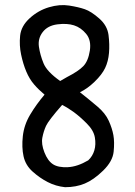

<svg xmlns="http://www.w3.org/2000/svg" viewBox="-20 -739 540 768"><path d="M240.2 9.8Q203.1 5.9 170.9 -10.7Q138.7 -27.3 110.4 -52.7Q82 -78.1 74.2 -113.8Q66.4 -149.4 71.3 -194.3Q76.2 -239.3 100.6 -280.3Q125 -321.3 158.2 -360.4Q134.8 -379.9 116.2 -401.4Q97.7 -422.9 85 -453.1Q72.3 -483.4 64.5 -520.5Q56.6 -557.6 60.5 -596.2Q64.5 -634.8 98.6 -666Q132.8 -697.3 175.8 -710Q218.8 -722.7 256.3 -716.8Q293.9 -710.9 319.3 -702.1Q344.7 -693.4 377 -665Q409.2 -636.7 414.1 -599.1Q418.9 -561.5 416 -527.3Q413.1 -493.2 400.4 -466.8Q387.7 -440.4 358.4 -412.1Q329.1 -383.8 299.8 -370.1Q337.9 -339.8 369.6 -313Q401.4 -286.1 415 -255.9Q428.7 -225.6 433.6 -198.2Q438.5 -170.9 434.6 -132.3Q430.7 -93.8 392.6 -56.6Q354.5 -19.5 319.3 -4.9Q284.2 9.8 240.2 9.8ZM333 -97.7Q350.6 -114.3 357.4 -137.7Q364.3 -161.1 359.4 -189.5Q354.5 -217.8 327.1 -245.1Q299.8 -272.5 275.9 -290Q252 -307.6 228.5 -319.3Q173.8 -256.8 164.1 -235.4Q154.3 -213.9 149.4 -188.5Q144.5 -163.1 157.7 -129.4Q170.9 -95.7 191.9 -82Q212.9 -68.4 251.5 -70.3Q290 -72.3 333 -97.7ZM248 -430.7Q293.9 -454.1 313.5 -474.6Q333 -495.1 339.4 -536.6Q345.7 -578.1 324.7 -603.5Q303.7 -628.9 275.9 -637.7Q248 -646.5 209.5 -641.6Q170.9 -636.7 150.9 -610.8Q130.9 -585 135.7 -551.8Q140.6 -518.6 154.3 -485.4Q168 -452.1 220.7 -415Z"/></svg>

Font: NaikaiFont
Style: Regular-Lite
Weight: 400
Version: Version 1.67